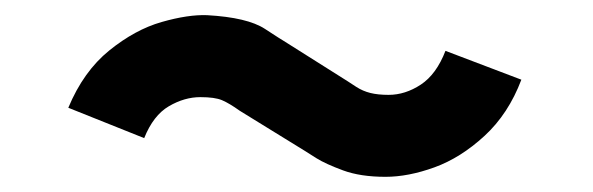

<svg xmlns="http://www.w3.org/2000/svg" viewBox="-20 -509 782 253"><path d="M253 -489Q306 -486 329 -471Q352 -456 354 -455L438 -402Q441 -400 449.5 -394.5Q458 -389 468 -386.5Q478 -384 492 -384Q514 -384 534.5 -397.5Q555 -411 567 -442L667 -404Q650 -359 618.5 -330Q587 -301 552.5 -288.5Q518 -276 488 -276Q455 -276 432 -284.5Q409 -293 397 -300.5Q385 -308 382 -310L296 -363Q282 -373 272.5 -377Q263 -381 244 -381Q223 -381 202.5 -369Q182 -357 170 -327L70 -367Q90 -415 124 -442.5Q158 -470 193 -480Q228 -490 253 -489Z"/></svg>

Font: SUIT SemiBold
Style: Regular
Weight: 600
Designer: Sunn Youn; Korean Glyphs from Source Han Sans (Sandoll Communications; Soo-young Jang, Joo-yeon Kang)
Foundry: Sunn
Version: Version 1.140